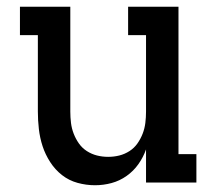

<svg xmlns="http://www.w3.org/2000/svg" viewBox="-20 -540 640 568"><path d="M261 8Q235 8 209.5 1Q184 -6 163.5 -22Q143 -38 128.5 -60.5Q114 -83 106 -107.5Q98 -132 95 -158Q92 -184 92 -210V-436H39V-520H188V-210Q188 -193 190 -176.5Q192 -160 198 -144.5Q204 -129 213.5 -115.5Q223 -102 237 -93Q251 -84 267 -80Q283 -76 300 -76Q317 -76 333 -80Q349 -84 363 -93Q377 -102 386.5 -115.5Q396 -129 402 -144.5Q408 -160 410 -176.5Q412 -193 412 -210V-436H359V-520H508V-84H561V0H412V-98Q404 -75 389.5 -54.5Q375 -34 354.5 -19.5Q334 -5 310 1.5Q286 8 261 8Z"/></svg>

Font: Iosevka HT Medium Extended
Style: Regular
Weight: 500
Width: 7
Monospace: yes
Designer: Belleve Invis
Foundry: Belleve Invis
Version: Version 32.3.0; ttfautohint (v1.8.4)